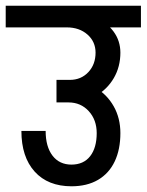

<svg xmlns="http://www.w3.org/2000/svg" viewBox="-45 -658 514 673"><path d="M290 -473Q290 -512 261.5 -537Q233 -562 189 -562V-618Q245 -618 287 -599Q329 -580 353 -547.5Q377 -515 377 -473ZM-25 -562V-638H449V-562ZM294 -191Q294 -238 266 -268.5Q238 -299 195 -299V-375Q248 -375 289 -351Q330 -327 353.5 -285.5Q377 -244 377 -191ZM206 -5Q123 -5 76.5 -56.5Q30 -108 30 -199H115Q115 -144 139 -112.5Q163 -81 206 -81ZM205 -5V-81Q248 -81 271 -110.5Q294 -140 294 -192H377Q377 -134 357 -92Q337 -50 298.5 -27.5Q260 -5 205 -5ZM153 -299V-378H201V-299ZM200 -299V-378Q239 -378 264.5 -405Q290 -432 290 -474H377Q377 -424 354 -384.5Q331 -345 291 -322Q251 -299 200 -299Z"/></svg>

Font: Akshar Light
Style: Regular
Weight: 400
Version: Version 1.100